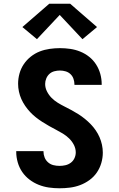

<svg xmlns="http://www.w3.org/2000/svg" viewBox="-20 -1001 640 1029"><path d="M299 8Q270 8 242 4Q214 0 187.5 -10.5Q161 -21 138 -38.5Q115 -56 99 -79.5Q83 -103 75 -131Q67 -159 67 -187Q67 -188 67 -189Q67 -190 67 -191H213Q213 -191 213 -190.5Q213 -190 213 -189Q213 -173 219 -157.5Q225 -142 237.5 -131Q250 -120 266 -116Q282 -112 299 -112Q315 -112 330.5 -115.5Q346 -119 359 -128.5Q372 -138 379 -153Q386 -168 386 -184Q386 -205 376 -224.5Q366 -244 350.5 -259Q335 -274 317 -285Q299 -296 280.5 -305.5Q262 -315 243.5 -325.5Q225 -336 207 -347.5Q189 -359 172.5 -372Q156 -385 141.5 -400.5Q127 -416 115 -433.5Q103 -451 94.5 -470Q86 -489 81.5 -510Q77 -531 77 -552Q77 -580 84.5 -607Q92 -634 107.5 -657Q123 -680 145 -697.5Q167 -715 192.5 -725Q218 -735 246 -739Q274 -743 301 -743Q329 -743 356.5 -739Q384 -735 410 -724.5Q436 -714 458 -696.5Q480 -679 495 -655.5Q510 -632 517.5 -605Q525 -578 525 -550Q525 -549 525 -548Q525 -547 525 -546H379Q379 -547 379 -547.5Q379 -548 379 -548Q379 -563 374 -578Q369 -593 358 -603.5Q347 -614 332 -618.5Q317 -623 301 -623Q286 -623 271 -619Q256 -615 245 -605Q234 -595 228 -580.5Q222 -566 222 -551Q222 -530 232 -510.5Q242 -491 257 -476Q272 -461 290 -450Q308 -439 327 -429.5Q346 -420 364.5 -410Q383 -400 401 -388.5Q419 -377 435.5 -363.5Q452 -350 466.5 -335Q481 -320 493 -302.5Q505 -285 513.5 -265.5Q522 -246 526.5 -225Q531 -204 531 -183Q531 -155 523 -127.5Q515 -100 499 -76.5Q483 -53 459.5 -36Q436 -19 409.5 -9Q383 1 355 4.5Q327 8 299 8ZM178 -791 100 -856 244 -981H356L500 -856L422 -791L300 -921Z"/></svg>

Font: Iosevka SS04 Heavy Extended
Style: Regular
Weight: 900
Width: 7
Monospace: yes
Designer: Belleve Invis
Foundry: Belleve Invis
Version: Version 19.0.0; ttfautohint (v1.8.4)